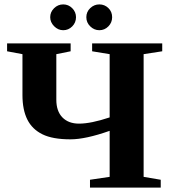

<svg xmlns="http://www.w3.org/2000/svg" viewBox="-20 -852 774 872"><path d="M82 -606 12.2 -619.1V-654.8H300.8V-619.1L235.8 -606V-398.9Q235.8 -347.2 263.4 -318.8Q291 -290.5 338.9 -290.5Q393.1 -290.5 478 -318.8V-606L398.4 -619.1V-654.8H716.8V-619.1L632.3 -606V-48.8L710 -35.6V0H388.7V-35.6L478 -48.8V-257.8Q368.7 -219.2 300.3 -219.2Q218.8 -219.2 172.4 -242.2Q126 -265.1 104 -309.3Q82 -353.5 82 -420.4ZM431.2 -714.8Q407.7 -714.8 389.9 -732.2Q372.1 -749.5 372.1 -773.9Q372.1 -798.3 389.9 -815.2Q407.7 -832 431.2 -832Q455.1 -832 472.2 -815.4Q489.3 -798.8 489.3 -773.9Q489.3 -749.5 472.2 -732.2Q455.1 -714.8 431.2 -714.8ZM267.1 -714.8Q243.7 -714.8 225.8 -732.9Q208 -751 208 -773.9Q208 -797.4 225.6 -814.7Q243.2 -832 267.1 -832Q291 -832 308.1 -814.7Q325.2 -797.4 325.2 -773.9Q325.2 -749.5 308.1 -732.2Q291 -714.8 267.1 -714.8Z"/></svg>

Font: Tinos
Style: Bold
Weight: 700
Designer: Steve Matteson
Foundry: Monotype Imaging Inc.
Version: Version 1.23